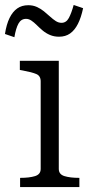

<svg xmlns="http://www.w3.org/2000/svg" viewBox="-44 -754 366 774"><path d="M194 -606Q174 -606 157.5 -613Q141 -620 128 -631Q115 -642 104 -653Q93 -664 82.5 -671Q72 -678 61 -678Q41 -678 30.5 -659Q20 -640 14 -604L-24 -617Q-18 -656 -5.5 -681.5Q7 -707 25.5 -720Q44 -733 70 -733Q89 -733 104.5 -726Q120 -719 133 -708.5Q146 -698 158 -687Q170 -676 181 -669Q192 -662 204 -662Q223 -662 233.5 -681.5Q244 -701 253 -734L291 -721Q283 -683 270 -657.5Q257 -632 238.5 -619Q220 -606 194 -606ZM193 -509V-73Q193 -51 216 -44Q239 -37 275 -37H276V0H37V-37H38Q74 -37 97 -44Q120 -51 120 -73V-426Q120 -448 102.5 -455.5Q85 -463 47 -470L36 -472V-509Z"/></svg>

Font: Roboto Serif 36pt Light
Style: Regular
Weight: 300
Designer: Greg Gazdowicz
Foundry: Commercial Type
Version: Version 1.008